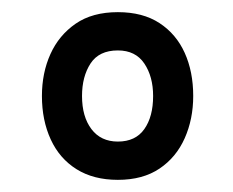

<svg xmlns="http://www.w3.org/2000/svg" viewBox="-20 -578 384 316"><path d="M174 -282Q134 -282 106 -299.5Q78 -317 63.5 -348.5Q49 -380 49 -420Q49 -458 63 -489Q77 -520 104.5 -539Q132 -558 174 -558Q215 -558 242.5 -540Q270 -522 284 -491Q298 -460 298 -420Q298 -382 284 -350.5Q270 -319 242.5 -300.5Q215 -282 174 -282ZM174 -345Q203 -345 217.5 -365.5Q232 -386 232 -420Q232 -452 217.5 -473.5Q203 -495 174 -495Q143 -495 129 -473.5Q115 -452 115 -420Q115 -386 130.5 -365.5Q146 -345 174 -345Z"/></svg>

Font: Noto Sans ExtraCondensed
Style: Regular
Weight: 400
Width: 2
Designer: Monotype Design Team
Foundry: Monotype Imaging Inc.
Version: Version 2.013